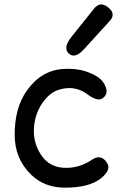

<svg xmlns="http://www.w3.org/2000/svg" viewBox="-20 -826 554 869"><path d="M469.7 -792.5Q506.3 -763.7 476.6 -731L360.8 -604Q318.4 -557.1 290.5 -584.5Q264.2 -610.4 304.2 -660.2L405.8 -787.1Q433.6 -821.8 469.7 -792.5ZM396 -103Q439 -131.8 466.3 -85.9Q482.4 -58.6 440.9 -22Q387.2 23.9 272 23.4Q181.2 22.9 121.1 -35.2Q46.4 -107.4 46.4 -216.3Q46.4 -336.4 99.6 -413.1Q164.1 -506.3 263.7 -513.7Q321.8 -518.1 369.6 -502.4Q428.7 -482.4 448.2 -452.1Q478 -405.3 444.8 -381.3Q421.9 -364.7 374.5 -399.9Q317.4 -442.4 245.1 -419.4Q204.6 -406.7 171.9 -359.9Q134.8 -306.2 133.3 -236.8Q131.8 -171.4 171.4 -117.2Q207.5 -68.8 272 -66.4Q338.4 -64 396 -103Z"/></svg>

Font: Comic Relief LRS
Style: Regular
Weight: 400
Designer: Jeff Davis
Foundry: Loudifier
Version: Version 1.0